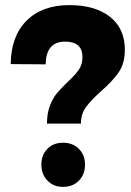

<svg xmlns="http://www.w3.org/2000/svg" viewBox="-20 -724 514 752"><path d="M252 -704Q353 -704 411 -658Q469 -612 469 -529Q469 -476 445 -441Q421 -406 375 -366Q335 -330 316 -303.5Q297 -277 297 -240H164Q164 -280 175.5 -310Q187 -340 203.5 -359.5Q220 -379 246 -404Q275 -431 289 -451.5Q303 -472 303 -500Q303 -561 235 -561Q160 -561 159 -472L22 -473Q23 -582 84 -643Q145 -704 252 -704ZM313 -79Q313 -41 289 -16.5Q265 8 227 8Q190 8 166 -16.5Q142 -41 142 -79Q142 -117 165.5 -141Q189 -165 227 -165Q265 -165 289 -141Q313 -117 313 -79Z"/></svg>

Font: Montserrat arm2
Style: Bold
Weight: 700
Designer: Julieta Ulanovsky
Foundry: Julieta Ulanovsky
Version: Version 6.000